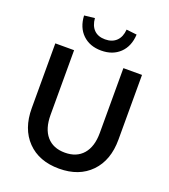

<svg xmlns="http://www.w3.org/2000/svg" viewBox="-168 -1072 1056 1201"><g transform="rotate(20 359.5 -471.0)"><path d="M201.2 -288.1Q201.2 -196.3 244.1 -146.5Q287.1 -96.7 365.2 -96.7Q443.4 -96.7 486.3 -146.5Q529.3 -196.3 529.3 -288.1V-718.8H653.3V-288.1Q653.3 -150.4 575.7 -70.3Q498 9.8 365.2 9.8Q231.4 9.8 153.8 -70.3Q76.2 -150.4 76.2 -288.1V-718.8H201.2ZM185.5 -944.3 254.9 -952.1Q258.8 -902.3 285.6 -875.5Q312.5 -848.6 359.4 -848.6Q406.2 -848.6 434.1 -875.5Q461.9 -902.3 465.8 -952.1L535.2 -944.3Q531.2 -865.2 483.9 -819.8Q436.5 -774.4 360.4 -774.4Q284.2 -774.4 236.8 -819.8Q189.5 -865.2 185.5 -944.3Z"/></g></svg>

Font: Min Sans SemiBold
Style: Regular
Weight: 600
Designer: Jinseong-Kim, NotoSansCJK, Nunito
Foundry: Jinseong-Kim
Version: Version 1.400;Glyphs 3.1.2 (3151)